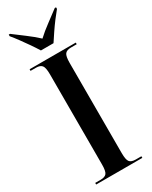

<svg xmlns="http://www.w3.org/2000/svg" viewBox="-237 -981 814 1030"><g transform="rotate(-30 169.5 -465.5)"><path d="M27 0V-10H61Q87 -10 97.5 -23Q108 -36 108 -77V-636Q108 -677 97.5 -690.5Q87 -704 61 -704H27V-714H313V-704H278Q251 -704 240.5 -690.5Q230 -677 230 -636V-77Q230 -36 240.5 -23Q251 -10 278 -10H313V0ZM130 -771Q116 -794 97 -821.5Q78 -849 58.5 -875.5Q39 -902 23 -921V-931H31Q60 -909 99.5 -879.5Q139 -850 169 -822Q199 -850 238.5 -879Q278 -908 308 -931H316V-921Q300 -902 280 -875.5Q260 -849 241.5 -821.5Q223 -794 208 -771Z"/></g></svg>

Font: Noto Serif Display Condensed SemiBold
Style: Regular
Weight: 600
Width: 3
Designer: Monotype Design Team
Foundry: Monotype Imaging Inc.
Version: Version 2.009